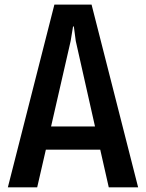

<svg xmlns="http://www.w3.org/2000/svg" viewBox="-20 -804 626 824"><path d="M410.2 -161.6H176.8L139.6 0H13.7L213.4 -784.2H373L572.8 0H446.8ZM387.7 -261.2 305.2 -627.9 296.9 -690.4H293.5L283.2 -627.9L199.2 -261.2Z"/></svg>

Font: Decalotype Medium
Style: Regular
Weight: 500
Designer: Alfredo Marco Pradil
Foundry: Alfredo Marco Pradil
Version: Version 1.0